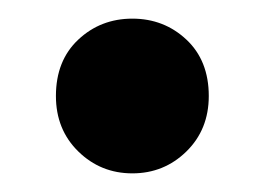

<svg xmlns="http://www.w3.org/2000/svg" viewBox="-20 -179 284 206"><path d="M122 7Q88 7 64 -16.5Q40 -40 40 -76Q40 -114 64 -136.5Q88 -159 122 -159Q156 -159 180 -136.5Q204 -114 204 -76Q204 -40 180 -16.5Q156 7 122 7Z"/></svg>

Font: MOST Montserrat SemiBold
Style: Regular
Weight: 600
Designer: Julieta Ulanovsky
Foundry: Julieta Ulanovsky
Version: Version 8.000;March 11, 2024;FontCreator 15.0.0.2926 64-bit